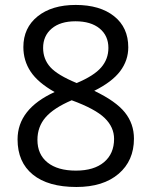

<svg xmlns="http://www.w3.org/2000/svg" viewBox="-20 -744 612 774"><path d="M285.2 -724.1Q382.8 -724.1 439.9 -678.7Q497.1 -633.3 497.1 -553.2Q497.1 -500.5 464.4 -457Q431.6 -413.6 359.9 -377.9Q446.8 -336.4 483.4 -290.8Q520 -245.1 520 -185.1Q520 -96.2 458 -43.2Q396 9.8 288.1 9.8Q173.8 9.8 112.3 -40.3Q50.8 -90.3 50.8 -182.1Q50.8 -304.7 200.2 -373Q132.8 -411.1 103.5 -455.3Q74.2 -499.5 74.2 -554.2Q74.2 -631.8 131.6 -678Q189 -724.1 285.2 -724.1ZM130.9 -180.2Q130.9 -121.6 171.6 -88.9Q212.4 -56.2 286.1 -56.2Q358.9 -56.2 399.4 -90.3Q439.9 -124.5 439.9 -184.1Q439.9 -231.4 401.9 -268.3Q363.8 -305.2 269 -339.8Q196.3 -308.6 163.6 -270.8Q130.9 -232.9 130.9 -180.2ZM284.2 -658.2Q223.1 -658.2 188.5 -628.9Q153.8 -599.6 153.8 -550.8Q153.8 -505.9 182.6 -473.6Q211.4 -441.4 289.1 -409.2Q358.9 -438.5 387.9 -472.2Q417 -505.9 417 -550.8Q417 -600.1 381.6 -629.2Q346.2 -658.2 284.2 -658.2Z"/></svg>

Font: f4_41667 
Style: Regular
Weight: 400
Foundry: Ascender Corporation
Version: Version 1.10